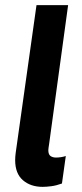

<svg xmlns="http://www.w3.org/2000/svg" viewBox="-20 -717 319 747"><path d="M146 10Q99 10 69 -16Q39 -42 39 -94Q39 -100 39.5 -107.5Q40 -115 41 -122L122 -697H245L171 -156Q170 -149 169 -143Q168 -137 168 -133Q168 -116 176.5 -110Q185 -104 198 -104Q207 -104 217 -105.5Q227 -107 236 -110L221 -3Q199 5 179.5 7.5Q160 10 146 10Z"/></svg>

Font: Hanken Grotesk
Style: Bold Italic
Weight: 700
Italic angle: -8°
Designer: Alfredo Marco Pradil
Foundry: Hanken Design Co.
Version: Version 3.013